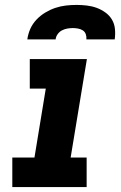

<svg xmlns="http://www.w3.org/2000/svg" viewBox="-20 -760 490 780"><path d="M30 0V-120H120L166 -400H101V-520H333L267 -120H332V0ZM91 -600Q94 -622 103 -642.5Q112 -663 128 -680Q144 -697 164 -709Q184 -721 205 -728Q226 -735 247.5 -737.5Q269 -740 291 -740Q312 -740 333 -737.5Q354 -735 373 -728Q392 -721 408.5 -709Q425 -697 435 -680Q445 -663 447 -642Q449 -621 446 -600H331Q332 -611 328.5 -621Q325 -631 316.5 -636.5Q308 -642 297 -644Q286 -646 276 -646Q265 -646 253.5 -644Q242 -642 231.5 -636.5Q221 -631 214 -621Q207 -611 206 -600Z"/></svg>

Font: Iosevka Etoile Heavy Oblique
Style: Regular
Weight: 900
Italic angle: -9°
Designer: Belleve Invis
Foundry: Belleve Invis
Version: Version 15.5.2; ttfautohint (v1.8.4)